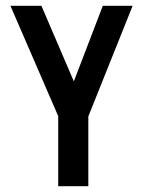

<svg xmlns="http://www.w3.org/2000/svg" viewBox="-20 -643 490 663"><path d="M181 0V-242L16 -623H123L235 -362L335 -623H438L285 -241V0Z"/></svg>

Font: Inconsolata SemiCondensed Bold
Style: Regular
Weight: 700
Width: 4
Monospace: yes
Designer: Raph Levien, Cyreal, Brenton Simpson
Foundry: Raph Levien, Cyreal, Google
Version: Version 3.001; ttfautohint (v1.8.2.53-6de2)